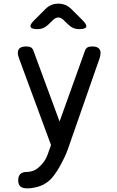

<svg xmlns="http://www.w3.org/2000/svg" viewBox="-20 -805 640 1054"><path d="M253 11 260 -9 85 -483Q82 -491 80 -499Q78 -507 78 -515Q78 -533 89.5 -541.5Q101 -550 124 -550Q141 -550 150 -544.5Q159 -539 163 -528L307 -138L447 -528Q451 -539 460 -544.5Q469 -550 486 -550Q509 -550 520.5 -541Q532 -532 532 -514Q532 -507 530.5 -499.5Q529 -492 526 -483L354 10Q347 31 334.5 57.5Q322 84 307 110.5Q292 137 274.5 160Q257 183 238 196Q215 213 185 221Q155 229 130 229Q104 229 92 218.5Q80 208 80 185V184Q80 162 91.5 150.5Q103 139 127 139Q143 139 159.5 133.5Q176 128 190 116Q204 104 213.5 92.5Q223 81 230 68.5Q237 56 242 42Q247 28 253 11ZM186 -645Q153 -645 148 -657Q143 -669 166 -692L229 -755Q244 -770 261.5 -777.5Q279 -785 300 -785Q321 -785 339 -777.5Q357 -770 372 -755L434 -693Q458 -669 453 -657Q448 -645 414 -645Q397 -645 382.5 -651Q368 -657 356 -669L329 -695Q315 -709 300 -709Q285 -709 271 -695L243 -668Q231 -657 217 -651Q203 -645 186 -645Z"/></svg>

Font: Maple Mono NF
Style: Regular
Weight: 400
Monospace: yes
Designer: subframe7536
Version: Version 7.000